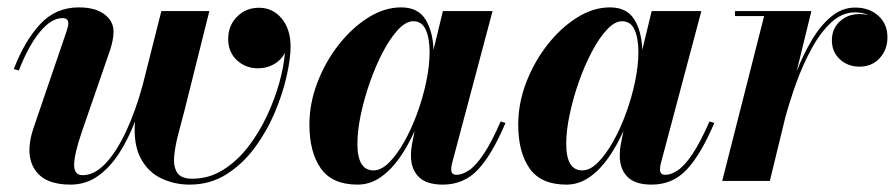

<svg xmlns="http://www.w3.org/2000/svg" viewBox="-20 -490 2428 520"><path d="M201 -131Q181 -72 180.8 -43.8Q180.5 -15.5 204 -15.5Q236 -15.5 266 -47.5Q296 -79.5 321.8 -134.8Q347.5 -190 366.5 -260L417 -460H547L480 -192Q472 -161 463.2 -128.2Q454.5 -95.5 451.8 -67.8Q449 -40 459.5 -23Q470 -6 500.5 -6Q546 -6 584 -29.8Q622 -53.5 652 -92.2Q682 -131 703.2 -176.8Q724.5 -222.5 736.8 -267Q749 -311.5 751.5 -346.5Q741 -326.5 721.5 -315.8Q702 -305 679 -305Q645 -305 621.5 -327Q598 -349 598 -384.5Q598 -420.5 622 -444.8Q646 -469 681.5 -469Q718.5 -469 742.8 -440Q767 -411 767 -364Q767 -331 756.2 -283.2Q745.5 -235.5 724 -184.8Q702.5 -134 669.8 -89.8Q637 -45.5 593 -17.8Q549 10 493.5 10Q452.5 10 417 -6.8Q381.5 -23.5 361.2 -61Q341 -98.5 345.5 -160.5Q327.5 -114 302.8 -75.2Q278 -36.5 245.2 -13.2Q212.5 10 170.5 10Q100.5 10 74 -31.2Q47.5 -72.5 70 -141L160 -404.5Q161.5 -409 163.2 -415.2Q165 -421.5 165 -426.5Q165 -441 149.5 -441Q119 -441 88 -403.5Q57 -366 31 -299L17.5 -303Q46 -378 88.2 -424Q130.5 -470 193.5 -470Q237.5 -470 262.5 -451.5Q287.5 -433 287.5 -404.5Q287.5 -393 284.8 -379.5Q282 -366 278.5 -355.5Z M1349 -157Q1313 -72 1274.8 -31Q1236.5 10 1179.5 10Q1134.5 10 1113.8 -11.2Q1093 -32.5 1093 -68Q1093 -78 1093.8 -85.2Q1094.5 -92.5 1095.5 -97.5L1103 -135.5Q1085.5 -96 1062.5 -63Q1039.5 -30 1010.8 -10Q982 10 948.5 10Q879.5 10 848.8 -34Q818 -78 818 -152.5Q818 -210 839.5 -266.2Q861 -322.5 897 -368.5Q933 -414.5 977 -442.2Q1021 -470 1066.5 -470Q1112 -470 1132.2 -437.5Q1152.5 -405 1154 -355L1179.5 -460H1314L1204 -46.5Q1202 -39 1202 -31Q1202 -16.5 1216.5 -16.5Q1232 -16.5 1250.2 -28.8Q1268.5 -41 1289.8 -72.5Q1311 -104 1336 -161ZM1143.5 -349Q1143.5 -386.5 1133 -409.5Q1122.5 -432.5 1099.5 -432.5Q1079.5 -432.5 1058.2 -409.8Q1037 -387 1017.2 -349.5Q997.5 -312 982 -267.8Q966.5 -223.5 957.2 -179.8Q948 -136 948 -100.5Q948 -28.5 991.5 -28.5Q1012.5 -28.5 1033.8 -49.8Q1055 -71 1074.8 -106Q1094.5 -141 1110 -183.5Q1125.5 -226 1134.5 -269.2Q1143.5 -312.5 1143.5 -349Z M1914.5 -157Q1878.5 -72 1840.2 -31Q1802 10 1745 10Q1700 10 1679.2 -11.2Q1658.5 -32.5 1658.5 -68Q1658.5 -78 1659.2 -85.2Q1660 -92.5 1661 -97.5L1668.5 -135.5Q1651 -96 1628 -63Q1605 -30 1576.2 -10Q1547.5 10 1514 10Q1445 10 1414.2 -34Q1383.5 -78 1383.5 -152.5Q1383.5 -210 1405 -266.2Q1426.5 -322.5 1462.5 -368.5Q1498.5 -414.5 1542.5 -442.2Q1586.5 -470 1632 -470Q1677.5 -470 1697.8 -437.5Q1718 -405 1719.5 -355L1745 -460H1879.5L1769.5 -46.5Q1767.5 -39 1767.5 -31Q1767.5 -16.5 1782 -16.5Q1797.5 -16.5 1815.8 -28.8Q1834 -41 1855.2 -72.5Q1876.5 -104 1901.5 -161ZM1709 -349Q1709 -386.5 1698.5 -409.5Q1688 -432.5 1665 -432.5Q1645 -432.5 1623.8 -409.8Q1602.5 -387 1582.8 -349.5Q1563 -312 1547.5 -267.8Q1532 -223.5 1522.8 -179.8Q1513.5 -136 1513.5 -100.5Q1513.5 -28.5 1557 -28.5Q1578 -28.5 1599.2 -49.8Q1620.5 -71 1640.2 -106Q1660 -141 1675.5 -183.5Q1691 -226 1700 -269.2Q1709 -312.5 1709 -349Z M2049.5 -446.5H1970.5V-460H2177.5L2137.5 -296.5Q2155.5 -342.5 2179 -382Q2202.5 -421.5 2231.8 -445.5Q2261 -469.5 2296 -469.5Q2334.5 -469.5 2359 -447.2Q2383.5 -425 2383.5 -389Q2383.5 -355.5 2362.5 -332.5Q2341.5 -309.5 2308 -309.5Q2276 -309.5 2254.5 -329.5Q2233 -349.5 2233 -381Q2233 -412 2254.5 -432Q2276 -452 2308.5 -452Q2321 -452 2332.5 -449Q2316 -456.5 2295.5 -456.5Q2260.5 -456.5 2231 -429Q2201.5 -401.5 2177.8 -357.8Q2154 -314 2136.2 -264.5Q2118.5 -215 2106.5 -170.5L2065 0H1936Z"/></svg>

Font: Bodoni* 16pt
Style: Bold Italic
Weight: 700
Italic angle: -13°
Version: Version 2.3